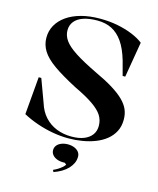

<svg xmlns="http://www.w3.org/2000/svg" viewBox="-137 -817 939 1144"><g transform="rotate(15 333.0 -245.5)"><path d="M337 15Q289 15 239 6Q189 -3 141.5 -19.5Q94 -36 53 -58L73 -291H89L141 -150Q156 -101 186.5 -67.5Q217 -34 259.5 -17Q302 0 352 0Q397 0 428.5 -12.5Q460 -25 477 -48Q494 -71 494 -103Q494 -139 476 -167.5Q458 -196 415.5 -225.5Q373 -255 301 -289Q209 -337 155.5 -375Q102 -413 79 -450.5Q56 -488 56 -531Q56 -573 75.5 -608Q95 -643 132 -669Q169 -695 221 -709Q273 -723 337 -723Q395 -723 445.5 -713Q496 -703 537.5 -686Q579 -669 607 -647L570 -428H554L530 -518Q510 -586 481 -627.5Q452 -669 413.5 -688.5Q375 -708 324 -708Q274 -708 238.5 -696Q203 -684 184.5 -661Q166 -638 166 -606Q166 -573 187 -543.5Q208 -514 258 -481.5Q308 -449 393 -408Q460 -377 504.5 -349.5Q549 -322 576.5 -295Q604 -268 616 -240Q628 -212 628 -178Q628 -136 611.5 -104.5Q595 -73 567 -50.5Q539 -28 502 -13.5Q465 1 422.5 8Q380 15 337 15ZM304 232 298 220Q312 214 325 206Q338 198 349 188.5Q360 179 366 170L355 161H344Q323 161 305.5 154Q288 147 278 134.5Q268 122 268 106Q268 89 278 76.5Q288 64 306 57Q324 50 345 50Q367 50 384.5 57Q402 64 412 76.5Q422 89 422 106Q422 127 413.5 145.5Q405 164 389.5 180.5Q374 197 352 210Q330 223 304 232Z"/></g></svg>

Font: Kalnia Medium
Style: Regular
Weight: 500
Designer: Frida Medrano
Foundry: Frida Medrano
Version: Version 1.105